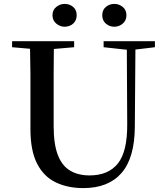

<svg xmlns="http://www.w3.org/2000/svg" viewBox="-20 -946 849 984"><path d="M407 18Q327 18 265.5 -11.5Q204 -41 170 -107.5Q136 -174 136 -284V-397Q136 -481 136 -566Q135 -631 134 -696L42 -704V-735H360V-704L256 -695Q256 -631 255 -567Q255 -483 255 -397V-299Q255 -207 276.5 -151.5Q298 -96 339.5 -71.5Q381 -47 439 -47Q535 -47 584 -108Q633 -169 632 -310L630 -691L511 -704V-735H774V-704L674 -692L671 -296Q670 -136 602.5 -59Q535 18 407 18ZM311 -809Q288 -809 268.5 -825Q249 -841 249 -868Q249 -895 268.5 -910.5Q288 -926 311 -926Q337 -926 355 -910.5Q373 -895 373 -868Q373 -841 355 -825Q337 -809 311 -809ZM566 -809Q541 -809 522.5 -825Q504 -841 504 -868Q504 -895 522.5 -910.5Q541 -926 566 -926Q590 -926 609 -910.5Q628 -895 628 -868Q628 -841 609 -825Q590 -809 566 -809Z"/></svg>

Font: Early Summer Mincho SemiBold
Style: Regular
Weight: 600
Designer: GuiWonder
Version: Version 1.002